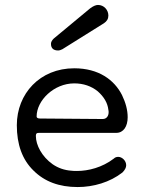

<svg xmlns="http://www.w3.org/2000/svg" viewBox="-20 -740 584 776"><path d="M197 -584C190 -577 186 -570 186 -563C186 -545 196 -536 215 -536C220 -536 226 -538 232 -541L400 -646C412 -654 418 -664 418 -677C418 -700 400 -720 376 -720C367 -720 356 -715 344 -706ZM294 16C357 16 424 -3 475 -43C485 -53 490 -63 490 -72C490 -91 473 -106 458 -106C451 -106 445 -104 440 -99C393 -63 337 -49 291 -49C283 -49 276 -49 269 -50C240 -52 215 -61 193 -76C149 -107 125 -154 125 -190C125 -203 130 -203 142 -203H450C479 -203 496 -229 496 -266C496 -295 488 -325 473 -356C442 -417 379 -464 280 -464C141 -464 48 -361 48 -234C48 -156 70 -95 115 -51C160 -6 219 16 294 16ZM142 -261C133 -261 128 -264 128 -269C128 -334 198 -403 280 -403C317 -403 349 -392 375 -371C400 -349 415 -324 418 -296C419 -293 419 -289 419 -286C419 -273 412 -259 395 -259Z"/></svg>

Font: Dongle Light
Style: Regular
Weight: 300
Designer: Yanghee Ryu
Foundry: Yanghee Ryu
Version: Version 2.000